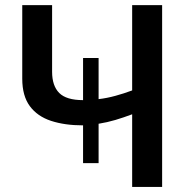

<svg xmlns="http://www.w3.org/2000/svg" viewBox="-20 -734 751 754"><path d="M616.7 -713.9V0H499V-285.2Q465.3 -272.5 433.1 -262.9Q400.9 -253.4 367.2 -248V-93.3H306.2V-241.7Q234.4 -241.7 180.7 -259.3Q127 -276.9 97.2 -317.1Q67.4 -357.4 67.4 -424.8V-713.9H184.6V-452.1Q184.6 -397 212.6 -368.9Q240.7 -340.8 306.2 -340.8V-506.3H367.2V-344.7Q400.4 -348.6 433.3 -357.7Q466.3 -366.7 499 -378.9V-713.9Z"/></svg>

Font: Open Sans SemiBold
Style: Regular
Weight: 600
Designer: Monotype Design Team
Foundry: Monotype Imaging Inc.
Version: Version 3.003; ttfautohint (v1.8.4)